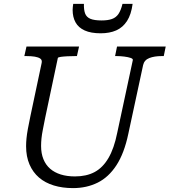

<svg xmlns="http://www.w3.org/2000/svg" viewBox="-20 -949 871 986"><path d="M212 -344Q205 -308 200 -283Q195 -258 193 -238Q191 -218 191 -199Q191 -161 203 -131.5Q215 -102 237.5 -82.5Q260 -63 292 -53Q324 -43 365 -43Q424 -43 466 -65.5Q508 -88 537 -137.5Q566 -187 582 -267L662 -640Q664 -647 651 -651.5Q638 -656 618 -658.5Q598 -661 580 -661H571L581 -710H831L821 -661H810Q773 -661 747 -651Q721 -641 715 -615L639 -262Q618 -162 578 -100.5Q538 -39 481.5 -11Q425 17 355 17Q301 17 256.5 3.5Q212 -10 180.5 -37Q149 -64 131.5 -104.5Q114 -145 114 -198Q114 -217 116 -238Q118 -259 123 -286.5Q128 -314 136 -352L194 -626Q197 -641 187 -648Q177 -655 159 -658Q141 -661 116 -661H105L116 -710H386L375 -661H366Q347 -661 326.5 -660Q306 -659 292 -657Q278 -655 277 -651ZM497 -778Q543 -778 577 -793Q611 -808 632.5 -841.5Q654 -875 661 -929H609Q601 -896 588.5 -877.5Q576 -859 555 -851.5Q534 -844 502 -844Q464 -844 444 -852.5Q424 -861 417 -880Q410 -899 411 -929H356Q355 -921 354 -914Q353 -907 353 -898Q353 -861 368 -834Q383 -807 415 -792.5Q447 -778 497 -778Z"/></svg>

Font: Roboto Serif Light
Style: Italic
Weight: 300
Italic angle: -10°
Version: Version 1.007